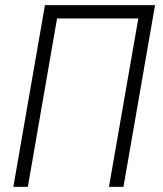

<svg xmlns="http://www.w3.org/2000/svg" viewBox="-20 -731 637 751"><path d="M586.4 -710.9 462.9 0H406.2L521 -658.7H203.1L88.9 0H32.2L155.8 -710.9Z"/></svg>

Font: Roboto Condensed Light
Style: Italic
Weight: 300
Italic angle: -12°
Designer: Christian Robertson
Foundry: Google
Version: Version 3.0; 2020